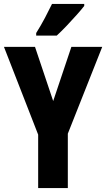

<svg xmlns="http://www.w3.org/2000/svg" viewBox="-20 -951 537 971"><path d="M249 -440 341 -714H497L323 -275V0H173V-270L0 -714H157ZM406 -921Q393 -904 369 -877Q345 -850 318 -821.5Q291 -793 267 -771H163V-784Q188 -824 207.5 -861Q227 -898 243 -931H406Z"/></svg>

Font: Noto Sans Gujarati ExtraCondensed ExtraBold
Style: Regular
Weight: 800
Width: 2
Designer: Jelle Bosma - Monotype Design Team, Universal Thirst
Foundry: Monotype Imaging Inc.
Version: Version 2.106; ttfautohint (v1.8.4.7-5d5b)